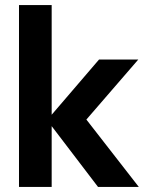

<svg xmlns="http://www.w3.org/2000/svg" viewBox="-20 -738 568 758"><path d="M55 0V-718H184V-285L371 -503H526L321 -266L528 0H367L184 -240V0Z"/></svg>

Font: Techna Sans
Style: Regular
Weight: 400
Designer: Carl Enlund
Version: Version 1.003